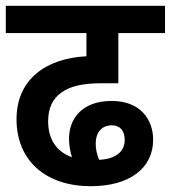

<svg xmlns="http://www.w3.org/2000/svg" viewBox="-20 -642 589 662"><path d="M293 0C428 0 508 -63 508 -160C508 -230 464 -294 365 -294C265 -294 218 -235 218 -164C218 -141 222 -120 228 -100C175 -119 146 -161 146 -224C146 -271 162 -302 193 -324C221 -343 259 -355 332 -355H388V-528H549V-622H0V-528H278V-448C138 -441 37 -368 37 -231C37 -86 140 0 293 0ZM310 -148C310 -183 329 -210 366 -210C393 -210 410 -192 410 -160C410 -118 378 -94 322 -91C314 -109 310 -127 310 -148Z"/></svg>

Font: Noto Sans SemiCondensed SemiBold
Style: Italic
Weight: 600
Width: 4
Italic angle: -12°
Designer: Monotype Design Team
Foundry: Monotype Imaging Inc.
Version: Version 2.013